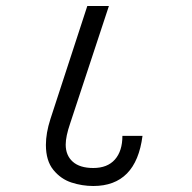

<svg xmlns="http://www.w3.org/2000/svg" viewBox="-20 -629 640 640"><path d="M133 -146Q133 -185.5 148 -232L271 -609H343L214 -218Q199 -174.5 199 -147Q199 -111 222.5 -90Q246 -69 291 -69Q338 -69 363 -97.2Q388 -125.5 388 -176H455Q433.5 -9 291 -9Q254 -9 218.5 -20.5Q183 -32 158 -62.5Q133 -93 133 -146Z"/></svg>

Font: JuliaMono Light
Style: Regular
Weight: 300
Monospace: yes
Designer: cormullion
Foundry: corm
Version: Version 0.054; ttfautohint (v1.8.4)